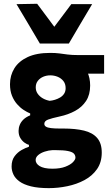

<svg xmlns="http://www.w3.org/2000/svg" viewBox="-20 -793 590 1018"><path d="M239 204.5Q182.5 204.5 144.2 195Q106 185.5 83.5 169.2Q61 153 51.2 132.2Q41.5 111.5 41.5 89.5Q41.5 56.5 57.5 35.2Q73.5 14 95.2 2Q117 -10 133.5 -15V-25Q123 -27.5 110.2 -36.5Q97.5 -45.5 88 -61Q78.5 -76.5 78.5 -99Q78.5 -115.5 84.8 -131Q91 -146.5 104.5 -159.5Q118 -172.5 140 -181.5V-191.5Q124 -198 105.5 -210Q87 -222 70.5 -240.8Q54 -259.5 43.5 -285.5Q33 -311.5 33 -346.5Q33 -393 56.2 -430.8Q79.5 -468.5 126.8 -490.5Q174 -512.5 246 -512.5Q274 -512.5 295 -509.8Q316 -507 338.5 -504Q361 -501 395 -501H532V-402.5Q485.5 -402.5 443 -402.5Q400.5 -402.5 356.5 -402.5L395.5 -464.5Q427.5 -443.5 442.8 -411.8Q458 -380 458 -339.5Q458 -291 436.5 -258Q415 -225 378.2 -205Q341.5 -185 296.5 -175.5Q255 -166.5 235 -159Q215 -151.5 215 -136.5Q215 -127 223.5 -121.5Q232 -116 250 -113.8Q268 -111.5 296.5 -111.5H316.5Q380 -111.5 425.5 -100.5Q471 -89.5 495.2 -61.5Q519.5 -33.5 519.5 16Q519.5 67.5 494.5 103.5Q469.5 139.5 428 161.8Q386.5 184 337.2 194.2Q288 204.5 239 204.5ZM257.5 101.5Q299 101.5 326.2 91Q353.5 80.5 366.8 66.8Q380 53 380 43Q380 30.5 371.8 21.5Q363.5 12.5 340.5 7.8Q317.5 3 274 3H258.5Q238 4 217.2 10.8Q196.5 17.5 182.8 29Q169 40.5 169 55.5Q169 64.5 174.2 72.8Q179.5 81 190 87.5Q200.5 94 217.5 97.8Q234.5 101.5 257.5 101.5ZM243.5 -258.5Q256.5 -259.5 271.2 -264Q286 -268.5 299 -276.2Q312 -284 320 -296.2Q328 -308.5 328 -325.5Q328 -348.5 316 -363.5Q304 -378.5 285.5 -386Q267 -393.5 246.5 -393.5Q226.5 -393.5 209 -386Q191.5 -378.5 180.5 -364.2Q169.5 -350 169.5 -330Q169.5 -310.5 180 -295.8Q190.5 -281 207.2 -271.5Q224 -262 243.5 -258.5ZM191.5 -562Q160 -615.5 129.2 -667.5Q98.5 -719.5 67.5 -771L177 -773Q204 -737 230.8 -701Q257.5 -665 285 -628H250.5Q278 -664.5 304.8 -700Q331.5 -735.5 358 -771H468.5Q438 -719.5 407 -667.5Q376 -615.5 345 -562Z"/></svg>

Font: Commissioner Thin
Style: Bold
Weight: 700
Version: Version 1.001;gftools[0.9.23]